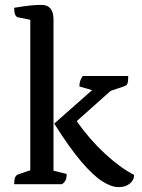

<svg xmlns="http://www.w3.org/2000/svg" viewBox="-20 -754 581 786"><path d="M38 0Q38 -19 42 -28Q46 -37 54 -40L104 -57V-673L54 -683Q38 -686 38 -722Q73 -728 99 -731Q125 -734 150 -734Q199 -734 199 -674V-55L253 -42Q253 -26 249 -17Q245 -8 234 0ZM466 12Q436 12 399 -11.5Q362 -35 313.5 -91.5Q265 -148 202 -248L357 -385L305 -400Q305 -425 319 -443H505Q505 -421 502 -412.5Q499 -404 489 -401L433 -382L294 -258Q345 -185 408.5 -126Q472 -67 529 -38Q529 -16 511 -2Q493 12 466 12Z"/></svg>

Font: Petrona Medium
Style: Regular
Weight: 500
Designer: Ringo R. Seeber
Foundry: Ringo R. Seeber
Version: Version 2.001; ttfautohint (v1.8.3)